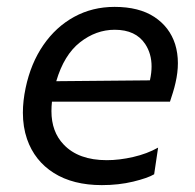

<svg xmlns="http://www.w3.org/2000/svg" viewBox="-20 -527 568 558"><path d="M276 11Q192.5 11 136.5 -24.2Q80.5 -59.5 58.5 -123Q46.5 -158 46.5 -199.5Q46.5 -233.5 54.5 -271.5Q69.5 -343 106 -396Q142.5 -449 195.5 -478Q248.5 -507 313 -507Q384 -507 428.5 -477.8Q473 -448.5 489 -398.5Q497 -372.5 497 -343.5Q497 -316 490 -286Q487 -272.5 482.5 -258Q478 -243.5 474 -231.5H131Q129.5 -217.5 129.5 -204Q129.5 -144 165 -107Q208 -61.5 290.5 -61.5Q327 -61.5 367.2 -70.8Q407.5 -80 439.5 -98L428 -20.5Q409.5 -9.5 367.2 0.8Q325 11 276 11ZM313.5 -440.5Q259 -440.5 212.5 -404Q166 -367.5 143.5 -291L415.5 -293.5L416 -295Q420.5 -315.5 420.5 -334Q420.5 -371 402 -399Q374.5 -440.5 313.5 -440.5Z"/></svg>

Font: Heraclito
Style: Italic
Weight: 400
Italic angle: -12°
Designer: Kostas Bartsokas (font) & Cristiano Sobral (main changes)
Foundry: Kostas Bartsokas (font) & Cristiano Sobral (main changes)
Version: Version 1.00;July 8, 2020;FontCreator 13.0.0.2655 64-bit